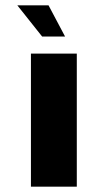

<svg xmlns="http://www.w3.org/2000/svg" viewBox="-20 -700 399 720"><path d="M96 0V-499H268V0ZM162 -680H45L138 -563H224Z"/></svg>

Font: Maven Pro
Style: Black
Weight: 900
Designer: Joe Prince
Foundry: Joe Prince
Version: Version 1.003